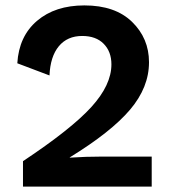

<svg xmlns="http://www.w3.org/2000/svg" viewBox="-20 -690 640 710"><path d="M65 0V-94Q244 -213 318 -294.5Q392 -376 392 -452Q392 -499 363.5 -528Q335 -557 284 -557Q229 -557 197.5 -519Q166 -481 163 -411L44 -456Q50 -556 117 -613Q184 -670 292 -670Q406 -670 468.5 -609Q531 -548 531 -460Q531 -367 461 -284.5Q391 -202 238 -108V-107Q296 -111 359 -111H541V0Z"/></svg>

Font: Elaine Sans SemiBold
Style: Regular
Weight: 600
Designer: Wei Huang
Foundry: Wei Huang
Version: Version 2.001;December 24, 2019;FontCreator 12.0.0.2547 64-b